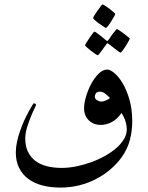

<svg xmlns="http://www.w3.org/2000/svg" viewBox="-20 -745 672 872"><path d="M580.6 -192.9Q580.6 -152.3 570.3 -111.1Q560.1 -69.8 533.2 -31.7Q512.7 -2.9 483.2 22.7Q453.6 48.3 418 67.1Q382.3 85.9 341.1 96.4Q299.8 106.9 254.4 106.9Q210.4 106.9 173.3 97.4Q136.2 87.9 109.1 67.9Q82 47.9 66.9 17.8Q51.8 -12.2 51.8 -52.7Q51.8 -76.2 57.4 -101.8Q63 -127.4 71.8 -152.3Q80.6 -177.2 90.8 -199.5Q101.1 -221.7 110.6 -238.8Q120.1 -255.9 126.2 -265.9Q132.3 -275.9 133.3 -275.9Q137.2 -275.9 140.4 -273.7Q143.6 -271.5 143.6 -268.1Q143.6 -266.1 136 -250.7Q128.4 -235.4 119.4 -213.1Q110.4 -190.9 102.5 -165Q94.7 -139.2 94.7 -116.2Q94.7 -82 106.4 -56.9Q118.2 -31.7 139.6 -15.1Q161.1 1.5 191.7 9.5Q222.2 17.6 259.8 17.6Q292 17.6 326.2 10.7Q360.4 3.9 393.3 -8.1Q426.3 -20 455.8 -36.4Q485.4 -52.7 507.6 -72Q529.8 -91.3 542.7 -112.8Q555.7 -134.3 555.7 -155.8Q555.7 -195.8 531.7 -231.9Q513.2 -204.1 488 -190.9Q462.9 -177.7 438.5 -177.7Q404.3 -177.7 383.1 -198.7Q361.8 -219.7 361.8 -253.4Q361.8 -275.4 370.4 -305.2Q378.9 -335 393.6 -362.8Q408.2 -390.6 427.5 -409.9Q446.8 -429.2 467.3 -429.2Q480 -429.2 499.5 -413.1Q519 -397 537.1 -366.7Q555.2 -336.4 567.9 -292.7Q580.6 -249 580.6 -192.9ZM479 -300.8Q469.2 -310.5 458 -319.6Q446.8 -328.6 433.1 -328.6Q420.9 -328.6 415.8 -321.5Q410.6 -314.5 410.6 -306.2Q410.6 -295.4 421.1 -289.6Q431.6 -283.7 440.9 -283.7Q444.8 -283.7 450.7 -285.2Q456.5 -286.6 462.2 -289.3Q467.8 -292 472.7 -294.7Q477.5 -297.4 479 -300.8ZM503.4 -681.6Q503.4 -679.2 497.6 -668.9Q491.7 -658.7 484.6 -647.2Q477.5 -635.7 470.5 -627Q463.4 -618.2 460.9 -618.2Q459.5 -618.2 450.2 -624.3Q440.9 -630.4 430.2 -637.9Q419.4 -645.5 411.1 -653.1Q402.8 -660.6 402.8 -663.1Q402.8 -665.5 408.9 -675.5Q415 -685.5 422.9 -696.5Q430.7 -707.5 437.3 -716.3Q443.8 -725.1 445.3 -725.1Q447.8 -725.1 457.5 -719Q467.3 -712.9 477.3 -705.1Q487.3 -697.3 495.4 -690.2Q503.4 -683.1 503.4 -681.6ZM569.3 -569.8Q569.3 -567.4 563.5 -556.9Q557.6 -546.4 550.5 -535.2Q543.5 -523.9 536.6 -514.9Q529.8 -505.9 527.3 -505.9Q525.9 -505.9 517.1 -512Q508.3 -518.1 499 -525.9Q487.3 -534.2 473.1 -545.9Q470.7 -548.3 467.8 -548.3Q465.8 -548.3 463.4 -544.4Q453.1 -530.3 445.3 -519.5L432.1 -502Q426.3 -494.1 424.3 -494.1Q422.4 -494.1 412.8 -500.2Q403.3 -506.3 393.1 -514.4Q382.8 -522.5 374.5 -530Q366.2 -537.6 366.2 -539.1Q366.2 -541 372.3 -551Q378.4 -561 385.7 -572Q393.1 -583 399.9 -592Q406.7 -601.1 408.2 -601.1Q411.6 -601.1 420.2 -595Q428.7 -588.9 437.5 -582Q448.2 -573.7 460.9 -562.5Q465.3 -559.1 467.3 -559.1Q469.2 -559.1 473.1 -564Q481.9 -577.6 489.7 -588.4Q497.1 -597.2 503.2 -605Q509.3 -612.8 511.2 -612.8Q513.2 -612.8 522.5 -606.7Q531.7 -600.6 542 -592.8Q552.2 -585 560.8 -578.1Q569.3 -571.3 569.3 -569.8Z"/></svg>

Font: Accordance
Style: Italic
Weight: 400
Italic angle: -11°
Version: Version 1.2 (build January 31, 2020) Miklal Software Solutio